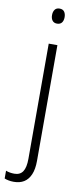

<svg xmlns="http://www.w3.org/2000/svg" viewBox="-135 -765 448 1042"><g transform="rotate(10 89.5 -244.5)"><path d="M22.9 240.7Q6.3 240.7 -6.6 238Q-19.5 235.4 -28.8 231.4V188.5Q-18.1 192.9 -6.3 194.8Q5.4 196.8 18.1 196.8Q49.8 196.8 64.7 174.1Q79.6 151.4 79.6 104V-530.8H127.4V106.9Q127.4 152.8 114.5 182.6Q101.6 212.4 78.4 226.6Q55.2 240.7 22.9 240.7ZM70.3 -686.5Q70.3 -705.1 78.9 -716.8Q87.4 -728.5 105 -728.5Q123 -728.5 131.3 -716.8Q139.6 -705.1 139.6 -687Q139.6 -668 130.9 -656.7Q122.1 -645.5 104.5 -645.5Q87.9 -645.5 79.1 -656.7Q70.3 -668 70.3 -686.5Z"/></g></svg>

Font: Open Sans SemiCondensed Light
Style: Regular
Weight: 300
Width: 4
Designer: Monotype Design Team
Foundry: Monotype Imaging Inc.
Version: Version 3.000